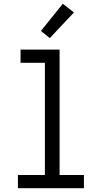

<svg xmlns="http://www.w3.org/2000/svg" viewBox="-20 -998 540 1018"><path d="M75 0V-70H218V-665H89V-735H296V-70H425V0ZM244 -796 197 -834 313 -978 372 -932Z"/></svg>

Font: Iosevka Fixed
Style: Regular
Weight: 400
Monospace: yes
Designer: Belleve Invis
Foundry: Belleve Invis
Version: Version 33.2.4